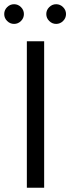

<svg xmlns="http://www.w3.org/2000/svg" viewBox="-31 -881 330 901"><path d="M0 0ZM176.2 0V-687.5H95V0ZM-11.2 -815Q-11.2 -833.8 2.5 -847.5Q16.2 -861.2 35 -861.2Q53.8 -861.2 67.5 -847.5Q81.2 -833.8 81.2 -815Q81.2 -796.2 67.5 -782.5Q53.8 -768.8 35 -768.8Q16.2 -768.8 2.5 -782.5Q-11.2 -796.2 -11.2 -815ZM186.2 -815Q186.2 -833.8 200 -847.5Q213.8 -861.2 232.5 -861.2Q251.2 -861.2 265 -847.5Q278.8 -833.8 278.8 -815Q278.8 -796.2 265 -782.5Q251.2 -768.8 232.5 -768.8Q213.8 -768.8 200 -782.5Q186.2 -796.2 186.2 -815Z"/></svg>

Font: Cambay
Style: Regular
Weight: 400
Version: Version 1.180;PS 001.180;hotconv 1.0.70;makeotf.lib2.5.58329